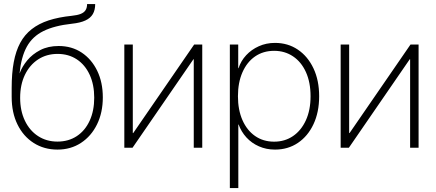

<svg xmlns="http://www.w3.org/2000/svg" viewBox="-20 -748 2209 972"><path d="M271 9.3Q203.1 9.3 150.6 -24.2Q98.1 -57.6 68.6 -117.7Q39.1 -177.7 39.1 -257.3V-302.7Q39.1 -377 49.6 -433.3Q60.1 -489.7 82.3 -531Q104.5 -572.3 140.4 -600.3Q176.3 -628.4 226.3 -644.8Q276.4 -661.1 343.3 -668Q371.6 -670.9 388.7 -677.7Q405.8 -684.6 413.3 -696.8Q420.9 -709 420.9 -727.5H461.9Q461.9 -697.3 450 -676.8Q438 -656.2 412.1 -644.3Q386.2 -632.3 344.2 -627.9Q255.4 -618.2 200 -590.8Q144.5 -563.5 116 -512Q87.4 -460.4 79.1 -377.4H79.6Q91.8 -410.6 117.7 -442.1Q143.6 -473.6 183.6 -494.4Q223.6 -515.1 276.9 -515.1Q343.3 -515.1 393.6 -481.7Q443.8 -448.2 472.2 -389.6Q500.5 -331.1 500.5 -254.9Q500.5 -178.2 471.2 -118.4Q441.9 -58.6 390.1 -24.7Q338.4 9.3 271 9.3ZM271 -31.2Q326.7 -31.2 368.7 -58.8Q410.6 -86.4 433.8 -136.7Q457 -187 457 -253.4Q457 -319.8 433.8 -369.9Q410.6 -419.9 368.9 -447.5Q327.1 -475.1 271.5 -475.1Q215.8 -475.1 173.1 -447.3Q130.4 -419.4 106.2 -369.4Q82 -319.3 82 -252.9Q82 -187 106 -137Q129.9 -86.9 172.6 -59.1Q215.3 -31.2 271 -31.2Z M1003.9 0H960.9V-447.8H959L650.9 0H609.4V-522.5H652.3V-74.2H654.3L962.9 -522.5H1003.9Z M1143.6 204.1V-522.5H1186V-402.8H1187.5Q1199.7 -439.9 1226.3 -468.5Q1252.9 -497.1 1290.3 -513.9Q1327.6 -530.8 1372.1 -530.8Q1437.5 -530.8 1487.8 -496.8Q1538.1 -462.9 1566.9 -402.1Q1595.7 -341.3 1595.7 -260.7Q1595.7 -180.2 1567.1 -119.4Q1538.6 -58.6 1488.3 -24.7Q1438 9.3 1372.1 9.3Q1328.1 9.3 1291 -7.1Q1253.9 -23.4 1227.5 -52.2Q1201.2 -81.1 1188 -117.7H1186.5V204.1ZM1367.7 -30.8Q1421.9 -30.8 1463.4 -59.1Q1504.9 -87.4 1528.6 -139.2Q1552.2 -190.9 1552.2 -260.7Q1552.2 -331.1 1528.8 -382.8Q1505.4 -434.6 1463.6 -462.6Q1421.9 -490.7 1367.7 -490.7Q1312.5 -490.7 1271.2 -462.2Q1230 -433.6 1207.3 -381.8Q1184.6 -330.1 1184.6 -260.7Q1184.6 -191.9 1207.3 -140.1Q1230 -88.4 1271.2 -59.6Q1312.5 -30.8 1367.7 -30.8Z M2099.1 0H2056.2V-447.8H2054.2L1746.1 0H1704.6V-522.5H1747.6V-74.2H1749.5L2058.1 -522.5H2099.1Z"/></svg>

Font: Inter 28pt ExtraLight
Style: Regular
Weight: 250
Designer: Rasmus Andersson
Foundry: rsms
Version: Version 4.001;git-66647c0bb